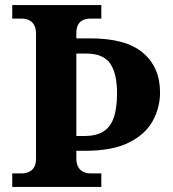

<svg xmlns="http://www.w3.org/2000/svg" viewBox="-20 -734 678 754"><path d="M28.1 0V-53H64.3Q79.2 -53 92.2 -58.3Q105.2 -63.6 113.3 -76.2Q121.4 -88.8 121.4 -110.5V-600Q121.4 -623.9 113.3 -637.1Q105.2 -650.4 92.2 -655.7Q79.2 -661 64.3 -661H28.1V-714H377.9V-661H336.3Q320.1 -661 307.2 -655.7Q294.3 -650.4 287.1 -637.7Q279.8 -625 279.8 -602.3V-583.3H335.2Q474.6 -583.3 541.5 -526.5Q608.5 -469.6 608.5 -371Q608.5 -311.4 579.8 -259Q551.1 -206.6 486.3 -174.2Q421.5 -141.8 313.2 -141.8H279.8V-111.7Q279.8 -90.5 287.6 -77.4Q295.4 -64.2 308.4 -58.6Q321.3 -53 336.3 -53H377.9V0ZM310.2 -199.8Q356.1 -199.8 384.4 -216.6Q412.7 -233.3 426.2 -270.4Q439.6 -307.5 439.6 -367Q439.6 -446.9 412.1 -485.3Q384.7 -523.7 318.2 -523.7H279.8V-199.8Z"/></svg>

Font: Noto Serif Telugu
Style: Regular
Weight: 400
Designer: Jelle Bosma - Monotype Design Team
Foundry: Monotype Imaging Inc.
Version: Version 2.003